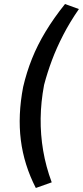

<svg xmlns="http://www.w3.org/2000/svg" viewBox="-20 -740 412 954"><path d="M158 194Q99 79 83.5 -44Q68 -167 95 -308Q112 -381 139 -448.5Q166 -516 206.5 -583Q247 -650 303 -720L372 -695Q327 -630 294 -566Q261 -502 238 -440.5Q215 -379 199 -318Q183 -233 182 -152Q181 -71 194.5 8.5Q208 88 237 166Z"/></svg>

Font: Nunito Sans 7pt SemiCondensed SemiBold
Style: Italic
Weight: 600
Width: 4
Italic angle: -9°
Designer: Vernon Adams
Foundry: Vernon Adams
Version: Version 3.101;gftools[0.9.27]